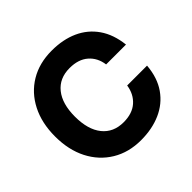

<svg xmlns="http://www.w3.org/2000/svg" viewBox="-164 -832 1013 1013"><g transform="rotate(-45 342.0 -326.0)"><path d="M38.2 -327Q38.2 -226.5 76.7 -151.2Q115.3 -76 184.7 -34Q254 8 345.8 8Q428.8 8 494 -20.9Q559.1 -49.7 599 -106.7Q638.9 -163.7 645.8 -248.2H497.5Q489.3 -192.1 451 -158Q412.7 -124 347.5 -124Q271.4 -124 228.9 -177.1Q186.3 -230.1 186.3 -327Q186.3 -422.6 228.9 -475.4Q271.4 -528.2 347.5 -528.2Q413.2 -528.2 451.6 -494.6Q490.1 -461.1 497.5 -405.3H645.8Q636.5 -488.6 597.1 -545.4Q557.7 -602.1 493.7 -631.1Q429.6 -660 345.8 -660Q253.2 -660 184 -618.5Q114.8 -577 76.5 -502Q38.2 -427 38.2 -327Z"/></g></svg>

Font: Overused Grotesk Light
Style: Regular
Weight: 300
Designer: RandomMaerks
Version: Version 0.005